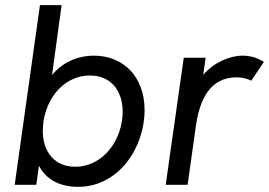

<svg xmlns="http://www.w3.org/2000/svg" viewBox="-20 -717 1044 745"><path d="M283 8C440 8 541 -143 541 -290C541 -420 458 -501 345 -501C277 -501 220 -472 182 -426L219 -697H135L37 0H121L131 -74C158 -22 210 8 283 8ZM146 -209C146 -317 217 -424 330 -424C407 -424 456 -368 456 -284C456 -177 383 -70 271 -70C194 -70 146 -126 146 -209Z M623 0H708L740 -228C755 -332 795 -417 899 -417C917 -417 940 -412 955 -404L1004 -477C976 -494 950 -501 921 -501C871.5 -501 809 -474.5 768.5 -426.5L778 -493H693Z"/></svg>

Font: HK Grotesk
Style: Italic
Weight: 400
Italic angle: -16°
Designer: Alfredo Marco Pradil
Foundry: Hanken Design Co.
Version: Version 3.001;FEAKit 1.0